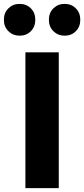

<svg xmlns="http://www.w3.org/2000/svg" viewBox="-63 -970 434 990"><path d="M68 0V-700H240V0ZM38 -786Q4 -786 -19.5 -809Q-43 -832 -43 -868Q-43 -904 -19.5 -927Q4 -950 38 -950Q73 -950 96 -927Q119 -904 119 -868Q119 -832 96 -809Q73 -786 38 -786ZM270 -786Q236 -786 212.5 -809Q189 -832 189 -868Q189 -904 212.5 -927Q236 -950 270 -950Q305 -950 328 -927Q351 -904 351 -868Q351 -832 328 -809Q305 -786 270 -786Z"/></svg>

Font: Red Hat Text VF
Style: Regular
Weight: 400
Designer: Pentagram, MCKL
Foundry: Pentagram, MCKL
Version: Version 1.023